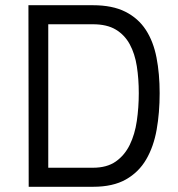

<svg xmlns="http://www.w3.org/2000/svg" viewBox="-20 -716 682 736"><path d="M90 0 89 -696H336Q411 -696 460.5 -671Q510 -646 539 -601.5Q568 -557 580 -495Q592 -433 592 -359Q592 -284 580.5 -219Q569 -154 540.5 -105Q512 -56 462.5 -28Q413 0 337 0ZM512 -359Q512 -414 504.5 -462Q497 -510 477.5 -546Q458 -582 424 -602.5Q390 -623 336 -623H165V-73H336Q390 -73 424 -97Q458 -121 477.5 -161Q497 -201 504.5 -252.5Q512 -304 512 -359Z"/></svg>

Font: Panefresco 400wt
Style: Regular
Weight: 400
Foundry: Campivisivi & Chank Co
Version: Version 1.002